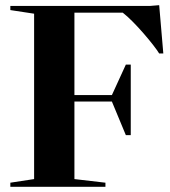

<svg xmlns="http://www.w3.org/2000/svg" viewBox="-20 -723 659 743"><path d="M112 -30 20 -16V0H388V-16L268 -30V-330H413L467 -200H486V-473H467L413 -355H268V-674H455C502 -638 579 -545 596 -516H612L596 -703L560 -700H20V-684L112 -670Z"/></svg>

Font: Mazius Display
Style: Bold
Weight: 700
Designer: Alberto Casagrande & Collletttivo
Foundry: Collletttivo
Version: Version 2.000;Glyphs 3.2 (3221)